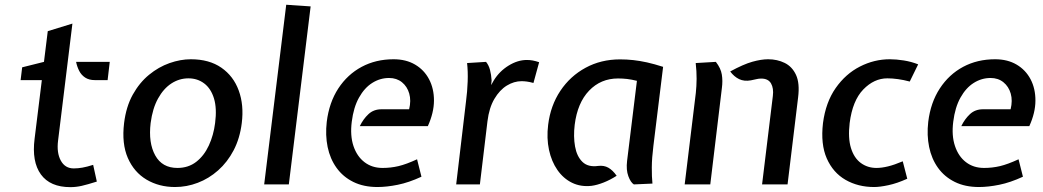

<svg xmlns="http://www.w3.org/2000/svg" viewBox="-20 -778 4400 810"><path d="M277 11.5Q191.5 11.5 152.5 -42.2Q113.5 -96 126 -193L156.5 -440H67L73.5 -494L165.5 -517L181.5 -646.5L285.5 -678.5L225 -185Q218.5 -133.5 236.5 -100.5Q254.5 -67.5 291 -67.5Q309 -67.5 327.5 -70.8Q346 -74 373 -82.5L388.5 -12Q349 0.5 325 6Q301 11.5 277 11.5ZM380.5 -440Q355.5 -440 339.2 -450.8Q323 -461.5 314 -479.2Q305 -497 301 -517H443L434 -440Z M718.5 11Q651 11 598.2 -20.2Q545.5 -51.5 519.2 -111.8Q493 -172 503.5 -259Q512 -328 540.2 -378.8Q568.5 -429.5 608.8 -462.5Q649 -495.5 695.2 -511.8Q741.5 -528 785 -528Q862.5 -528 913.8 -492.5Q965 -457 987.2 -396Q1009.5 -335 1000 -259Q992 -194.5 965.8 -144.2Q939.5 -94 900.2 -59.2Q861 -24.5 814.2 -6.8Q767.5 11 718.5 11ZM728.5 -69.5Q774.5 -69.5 807.8 -95.2Q841 -121 861 -164.2Q881 -207.5 887.5 -259Q895.5 -320.5 882.8 -362.5Q870 -404.5 841.5 -426Q813 -447.5 775 -447.5Q736.5 -447.5 703.2 -426Q670 -404.5 646.8 -362.5Q623.5 -320.5 615.5 -259Q605.5 -175.5 634.8 -122.5Q664 -69.5 728.5 -69.5Z M1094.5 0 1187.5 -758 1290.5 -751 1198.5 0Z M1572.5 11Q1514 11 1470.5 -10.5Q1427 -32 1399.8 -70Q1372.5 -108 1362.2 -157.8Q1352 -207.5 1358.5 -264Q1368.5 -345.5 1407.2 -404.8Q1446 -464 1505.8 -496Q1565.5 -528 1640.5 -528Q1693 -528 1731.2 -505.5Q1769.5 -483 1790.2 -443.5Q1811 -404 1810.8 -353.2Q1810.5 -302.5 1785 -246H1498Q1512.5 -276 1534.5 -296.5Q1556.5 -317 1589.5 -317H1706Q1715 -353.5 1706.5 -383.2Q1698 -413 1675.8 -431Q1653.5 -449 1621.5 -449Q1583.5 -449 1550.5 -428.2Q1517.5 -407.5 1494.5 -366.2Q1471.5 -325 1464 -264.5Q1456.5 -206 1471.2 -162Q1486 -118 1517.8 -93.8Q1549.5 -69.5 1594 -69.5Q1628.5 -69.5 1661.2 -77.2Q1694 -85 1739.5 -106L1758 -32.5Q1705 -8 1658.2 1.5Q1611.5 11 1572.5 11Z M1904.5 0 1946 -350.5Q1951.5 -391.5 1953 -434.2Q1954.5 -477 1950.5 -512L2030.5 -517Q2042 -503 2047.2 -483Q2052.5 -463 2054 -438.5L2052 -419L2063 -438.5Q2087 -477.5 2125.5 -501.2Q2164 -525 2202.5 -525Q2215 -525 2227.5 -522.8Q2240 -520.5 2254.5 -515.5L2230.5 -428Q2214 -432.5 2202.2 -434Q2190.5 -435.5 2180.5 -435.5Q2148.5 -435.5 2118.2 -417Q2088 -398.5 2065.8 -361Q2043.5 -323.5 2036.5 -266.5L2004.5 0Z M2475.5 6Q2430 11 2393.2 -7Q2356.5 -25 2331.5 -61Q2306.5 -97 2296 -146Q2285.5 -195 2292.5 -251.5Q2302.5 -332.5 2344 -394.8Q2385.5 -457 2450.5 -492.2Q2515.5 -527.5 2596 -527.5Q2624 -527.5 2651.5 -524.5Q2679 -521.5 2709.5 -514.8Q2740 -508 2777.5 -496L2736.5 -162.5Q2730 -111 2729.8 -71.8Q2729.5 -32.5 2732.5 -3.5L2654 0Q2640.5 -8.5 2630.8 -34.8Q2621 -61 2625.5 -99L2667 -437Q2645 -442.5 2626 -444.8Q2607 -447 2587.5 -447Q2514.5 -447 2465.2 -395.5Q2416 -344 2404.5 -251.5Q2398.5 -202 2406 -160Q2413.5 -118 2437.2 -95Q2461 -72 2503.5 -78Q2528 -81 2546.5 -70.5Q2565 -60 2581.5 -36.5Q2554.5 -19 2526.5 -8Q2498.5 3 2475.5 6Z M3195 0 3240.5 -373.5Q3244.5 -405.5 3232.8 -426Q3221 -446.5 3191.5 -446.5Q3180 -446.5 3170.8 -444Q3161.5 -441.5 3147.5 -439Q3119.5 -434 3098.2 -444.2Q3077 -454.5 3060.5 -476.5Q3116.5 -507 3154 -517.5Q3191.5 -528 3220.5 -528Q3259 -528 3290.5 -512.5Q3322 -497 3338.2 -462Q3354.5 -427 3347 -367L3302.5 0ZM2868.5 0 2915.5 -386Q2918.5 -414 2918.8 -445.5Q2919 -477 2915 -512L3000 -517Q3021 -490 3025.2 -463.5Q3029.5 -437 3025.5 -407L2976.5 0Z M3667.5 11Q3600 11 3547.2 -19.2Q3494.5 -49.5 3468 -109.5Q3441.5 -169.5 3452 -259Q3463.5 -346.5 3505.5 -406.5Q3547.5 -466.5 3607.8 -497.2Q3668 -528 3734 -528Q3761 -528 3792.8 -523Q3824.5 -518 3853.5 -506.5L3818 -434Q3792 -441 3768.2 -444.2Q3744.5 -447.5 3723.5 -447.5Q3667.5 -447.5 3622 -400.5Q3576.5 -353.5 3564.5 -259Q3557 -195.5 3570 -153.5Q3583 -111.5 3611.5 -90.5Q3640 -69.5 3677.5 -69.5Q3699.5 -69.5 3726.2 -76Q3753 -82.5 3788.5 -97.5L3807.5 -24Q3764.5 -4.5 3728.2 3.2Q3692 11 3667.5 11Z M4110 11Q4051.5 11 4008 -10.5Q3964.5 -32 3937.2 -70Q3910 -108 3899.8 -157.8Q3889.5 -207.5 3896 -264Q3906 -345.5 3944.8 -404.8Q3983.5 -464 4043.2 -496Q4103 -528 4178 -528Q4230.5 -528 4268.8 -505.5Q4307 -483 4327.8 -443.5Q4348.5 -404 4348.2 -353.2Q4348 -302.5 4322.5 -246H4035.5Q4050 -276 4072 -296.5Q4094 -317 4127 -317H4243.5Q4252.5 -353.5 4244 -383.2Q4235.5 -413 4213.2 -431Q4191 -449 4159 -449Q4121 -449 4088 -428.2Q4055 -407.5 4032 -366.2Q4009 -325 4001.5 -264.5Q3994 -206 4008.8 -162Q4023.5 -118 4055.2 -93.8Q4087 -69.5 4131.5 -69.5Q4166 -69.5 4198.8 -77.2Q4231.5 -85 4277 -106L4295.5 -32.5Q4242.5 -8 4195.8 1.5Q4149 11 4110 11Z"/></svg>

Font: Expletus Sans Medium
Style: Italic
Weight: 500
Italic angle: -7°
Version: Version 7.500